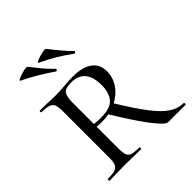

<svg xmlns="http://www.w3.org/2000/svg" viewBox="-181 -782 907 907"><g transform="rotate(-45 272.5 -328.5)"><path d="M246 0Q218 0 203 -1L140 -2L81 -1Q64 0 35 0Q33 0 33 -6Q33 -12 35 -12Q68 -12 83.5 -17Q99 -22 105 -36.5Q111 -51 111 -81V-387Q111 -417 105.5 -431Q100 -445 84.5 -450.5Q69 -456 36 -456Q34 -456 34 -462Q34 -468 36 -468L82 -467Q118 -465 140 -465Q158 -465 173.5 -466Q189 -467 200 -468Q232 -471 259 -471Q324 -471 358 -446Q392 -421 392 -374Q392 -333 368 -298Q344 -263 302 -242.5Q260 -222 210 -222Q178 -222 155 -226L154 -246Q179 -239 217 -239Q279 -239 303.5 -266.5Q328 -294 328 -347Q328 -457 233 -457Q195 -457 183.5 -441Q172 -425 172 -385V-81Q172 -50 177 -36Q182 -22 197 -17Q212 -12 246 -12Q248 -12 248 -6Q248 0 246 0ZM543 0H426Q408 0 361 -62Q314 -124 249 -232L302 -253Q360 -158 399 -107Q438 -56 471.5 -34Q505 -12 543 -12Q545 -12 545 -6Q545 0 543 0ZM192 -631Q185 -634 202 -641.5Q219 -649 239.5 -653Q260 -657 263 -653Q283 -627 306 -599.5Q329 -572 350 -552Q351 -551 351 -549Q351 -546 348 -543Q345 -540 342 -542Q268 -596 192 -631ZM71 -632Q64 -635 80.5 -642.5Q97 -650 117.5 -654.5Q138 -659 141 -655Q161 -629 184 -601.5Q207 -574 229 -554Q230 -553 230 -551Q230 -548 227 -545Q224 -542 221 -544Q139 -600 71 -632Z"/></g></svg>

Font: Cormorant SC
Style: Regular
Weight: 400
Designer: Christian Thalmann (Catharsis Fonts)
Foundry: Catharsis Fonts
Version: Version 4.000